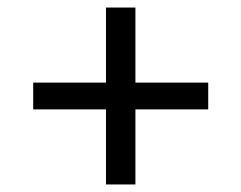

<svg xmlns="http://www.w3.org/2000/svg" viewBox="-20 -585 640 509"><path d="M261 -96H339V-295H532V-366H339V-565H261V-366H68V-295H261Z"/></svg>

Font: JetBrains Mono Light
Style: Regular
Weight: 336
Monospace: yes
Designer: Philipp Nurullin, Konstantin Bulenkov
Foundry: JetBrains
Version: Version 2.305